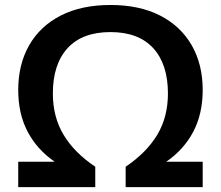

<svg xmlns="http://www.w3.org/2000/svg" viewBox="-20 -770 909 790"><path d="M55 0V-104.5H205Q132.5 -154.5 93.8 -228Q55 -301.5 55 -400Q55 -505 100 -583.8Q145 -662.5 230 -706Q315 -749.5 434.5 -749.5Q554 -749.5 638.8 -706Q723.5 -662.5 768.8 -583.8Q814 -505 814 -400Q814 -301.5 775.2 -228Q736.5 -154.5 664 -104.5H814V0H497V-84Q582.5 -141.5 626.8 -215Q671 -288.5 671 -385.5Q671 -505.5 610.5 -571.8Q550 -638 434.5 -638Q318.5 -638 258 -571.8Q197.5 -505.5 197.5 -385.5Q197.5 -288.5 241.8 -215Q286 -141.5 372 -84V0Z"/></svg>

Font: Encode Sans Expanded SemiBold
Style: Regular
Weight: 600
Width: 7
Designer: Multiple Designers
Foundry: Impallari Type
Version: Version 3.000; ttfautohint (v1.8.3) -l 8 -r 50 -G 200 -x 14 